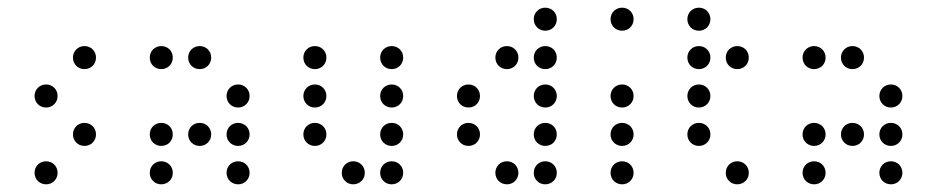

<svg xmlns="http://www.w3.org/2000/svg" viewBox="-20 -500 2440 500"><path d="M200 -320C217 -320 230 -333 230 -350C230 -367 217 -380 200 -380C183 -380 170 -367 170 -350C170 -333 183 -320 200 -320ZM100 -220C117 -220 130 -233 130 -250C130 -267 117 -280 100 -280C83 -280 70 -267 70 -250C70 -233 83 -220 100 -220ZM200 -120C217 -120 230 -133 230 -150C230 -167 217 -180 200 -180C183 -180 170 -167 170 -150C170 -133 183 -120 200 -120ZM100 -20C117 -20 130 -33 130 -50C130 -67 117 -80 100 -80C83 -80 70 -67 70 -50C70 -33 83 -20 100 -20Z M400 -320C417 -320 430 -333 430 -350C430 -367 417 -380 400 -380C383 -380 370 -367 370 -350C370 -333 383 -320 400 -320ZM500 -320C517 -320 530 -333 530 -350C530 -367 517 -380 500 -380C483 -380 470 -367 470 -350C470 -333 483 -320 500 -320ZM600 -220C617 -220 630 -233 630 -250C630 -267 617 -280 600 -280C583 -280 570 -267 570 -250C570 -233 583 -220 600 -220ZM400 -120C417 -120 430 -133 430 -150C430 -167 417 -180 400 -180C383 -180 370 -167 370 -150C370 -133 383 -120 400 -120ZM500 -120C517 -120 530 -133 530 -150C530 -167 517 -180 500 -180C483 -180 470 -167 470 -150C470 -133 483 -120 500 -120ZM600 -120C617 -120 630 -133 630 -150C630 -167 617 -180 600 -180C583 -180 570 -167 570 -150C570 -133 583 -120 600 -120ZM400 -20C417 -20 430 -33 430 -50C430 -67 417 -80 400 -80C383 -80 370 -67 370 -50C370 -33 383 -20 400 -20ZM600 -20C617 -20 630 -33 630 -50C630 -67 617 -80 600 -80C583 -80 570 -67 570 -50C570 -33 583 -20 600 -20Z M800 -320C817 -320 830 -333 830 -350C830 -367 817 -380 800 -380C783 -380 770 -367 770 -350C770 -333 783 -320 800 -320ZM1000 -320C1017 -320 1030 -333 1030 -350C1030 -367 1017 -380 1000 -380C983 -380 970 -367 970 -350C970 -333 983 -320 1000 -320ZM800 -220C817 -220 830 -233 830 -250C830 -267 817 -280 800 -280C783 -280 770 -267 770 -250C770 -233 783 -220 800 -220ZM1000 -220C1017 -220 1030 -233 1030 -250C1030 -267 1017 -280 1000 -280C983 -280 970 -267 970 -250C970 -233 983 -220 1000 -220ZM800 -120C817 -120 830 -133 830 -150C830 -167 817 -180 800 -180C783 -180 770 -167 770 -150C770 -133 783 -120 800 -120ZM1000 -120C1017 -120 1030 -133 1030 -150C1030 -167 1017 -180 1000 -180C983 -180 970 -167 970 -150C970 -133 983 -120 1000 -120ZM900 -20C917 -20 930 -33 930 -50C930 -67 917 -80 900 -80C883 -80 870 -67 870 -50C870 -33 883 -20 900 -20ZM1000 -20C1017 -20 1030 -33 1030 -50C1030 -67 1017 -80 1000 -80C983 -80 970 -67 970 -50C970 -33 983 -20 1000 -20Z M1400 -420C1417 -420 1430 -433 1430 -450C1430 -467 1417 -480 1400 -480C1383 -480 1370 -467 1370 -450C1370 -433 1383 -420 1400 -420ZM1300 -320C1317 -320 1330 -333 1330 -350C1330 -367 1317 -380 1300 -380C1283 -380 1270 -367 1270 -350C1270 -333 1283 -320 1300 -320ZM1400 -320C1417 -320 1430 -333 1430 -350C1430 -367 1417 -380 1400 -380C1383 -380 1370 -367 1370 -350C1370 -333 1383 -320 1400 -320ZM1200 -220C1217 -220 1230 -233 1230 -250C1230 -267 1217 -280 1200 -280C1183 -280 1170 -267 1170 -250C1170 -233 1183 -220 1200 -220ZM1400 -220C1417 -220 1430 -233 1430 -250C1430 -267 1417 -280 1400 -280C1383 -280 1370 -267 1370 -250C1370 -233 1383 -220 1400 -220ZM1200 -120C1217 -120 1230 -133 1230 -150C1230 -167 1217 -180 1200 -180C1183 -180 1170 -167 1170 -150C1170 -133 1183 -120 1200 -120ZM1400 -120C1417 -120 1430 -133 1430 -150C1430 -167 1417 -180 1400 -180C1383 -180 1370 -167 1370 -150C1370 -133 1383 -120 1400 -120ZM1300 -20C1317 -20 1330 -33 1330 -50C1330 -67 1317 -80 1300 -80C1283 -80 1270 -67 1270 -50C1270 -33 1283 -20 1300 -20ZM1400 -20C1417 -20 1430 -33 1430 -50C1430 -67 1417 -80 1400 -80C1383 -80 1370 -67 1370 -50C1370 -33 1383 -20 1400 -20Z M1600 -420C1617 -420 1630 -433 1630 -450C1630 -467 1617 -480 1600 -480C1583 -480 1570 -467 1570 -450C1570 -433 1583 -420 1600 -420ZM1600 -220C1617 -220 1630 -233 1630 -250C1630 -267 1617 -280 1600 -280C1583 -280 1570 -267 1570 -250C1570 -233 1583 -220 1600 -220ZM1600 -120C1617 -120 1630 -133 1630 -150C1630 -167 1617 -180 1600 -180C1583 -180 1570 -167 1570 -150C1570 -133 1583 -120 1600 -120ZM1600 -20C1617 -20 1630 -33 1630 -50C1630 -67 1617 -80 1600 -80C1583 -80 1570 -67 1570 -50C1570 -33 1583 -20 1600 -20Z M1800 -420C1817 -420 1830 -433 1830 -450C1830 -467 1817 -480 1800 -480C1783 -480 1770 -467 1770 -450C1770 -433 1783 -420 1800 -420ZM1800 -320C1817 -320 1830 -333 1830 -350C1830 -367 1817 -380 1800 -380C1783 -380 1770 -367 1770 -350C1770 -333 1783 -320 1800 -320ZM1900 -320C1917 -320 1930 -333 1930 -350C1930 -367 1917 -380 1900 -380C1883 -380 1870 -367 1870 -350C1870 -333 1883 -320 1900 -320ZM1800 -220C1817 -220 1830 -233 1830 -250C1830 -267 1817 -280 1800 -280C1783 -280 1770 -267 1770 -250C1770 -233 1783 -220 1800 -220ZM1800 -120C1817 -120 1830 -133 1830 -150C1830 -167 1817 -180 1800 -180C1783 -180 1770 -167 1770 -150C1770 -133 1783 -120 1800 -120ZM1900 -20C1917 -20 1930 -33 1930 -50C1930 -67 1917 -80 1900 -80C1883 -80 1870 -67 1870 -50C1870 -33 1883 -20 1900 -20Z M2100 -320C2117 -320 2130 -333 2130 -350C2130 -367 2117 -380 2100 -380C2083 -380 2070 -367 2070 -350C2070 -333 2083 -320 2100 -320ZM2200 -320C2217 -320 2230 -333 2230 -350C2230 -367 2217 -380 2200 -380C2183 -380 2170 -367 2170 -350C2170 -333 2183 -320 2200 -320ZM2300 -220C2317 -220 2330 -233 2330 -250C2330 -267 2317 -280 2300 -280C2283 -280 2270 -267 2270 -250C2270 -233 2283 -220 2300 -220ZM2100 -120C2117 -120 2130 -133 2130 -150C2130 -167 2117 -180 2100 -180C2083 -180 2070 -167 2070 -150C2070 -133 2083 -120 2100 -120ZM2200 -120C2217 -120 2230 -133 2230 -150C2230 -167 2217 -180 2200 -180C2183 -180 2170 -167 2170 -150C2170 -133 2183 -120 2200 -120ZM2300 -120C2317 -120 2330 -133 2330 -150C2330 -167 2317 -180 2300 -180C2283 -180 2270 -167 2270 -150C2270 -133 2283 -120 2300 -120ZM2100 -20C2117 -20 2130 -33 2130 -50C2130 -67 2117 -80 2100 -80C2083 -80 2070 -67 2070 -50C2070 -33 2083 -20 2100 -20ZM2300 -20C2317 -20 2330 -33 2330 -50C2330 -67 2317 -80 2300 -80C2283 -80 2270 -67 2270 -50C2270 -33 2283 -20 2300 -20Z"/></svg>

Font: TINY 5x3 60
Style: Regular
Weight: 150
Designer: Jack Halten Fahnestock
Foundry: Velvetyne Type Foundry
Version: Version 1.002;hotconv 1.0.109;makeotfexe 2.5.65596